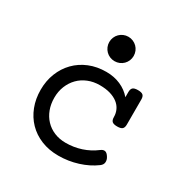

<svg xmlns="http://www.w3.org/2000/svg" viewBox="-156 -797 912 939"><g transform="rotate(30 300.0 -327.5)"><path d="M439 -288.6Q439 -310.5 430.2 -329.1Q421.4 -347.7 404.1 -361.1Q386.7 -374.5 361.3 -382.1Q335.9 -389.6 302.2 -389.6Q266.6 -389.6 236.6 -377.4Q206.5 -365.2 185.1 -343.3Q163.6 -321.3 151.4 -291.3Q139.2 -261.2 139.2 -225.6Q139.2 -189.9 150.4 -159.9Q161.6 -129.9 182.4 -107.9Q203.1 -85.9 232.4 -73.7Q261.7 -61.5 297.4 -61.5Q342.3 -61.5 384.3 -75.2Q426.3 -88.9 461.4 -115.7Q474.1 -125.5 485.4 -123Q496.6 -120.6 506.8 -103.5Q515.1 -90.3 513.9 -76.2Q512.7 -62 498.5 -51.8Q459 -22.5 406.2 -5.9Q353.5 10.7 297.4 10.7Q243.7 10.7 200.2 -7.1Q156.7 -24.9 126 -56.6Q95.2 -88.4 78.6 -131.6Q62 -174.8 62 -225.6Q62 -276.4 79.1 -319.6Q96.2 -362.8 127.2 -394.5Q158.2 -426.3 201.4 -444.1Q244.6 -461.9 297.4 -461.9Q341.8 -461.9 377.9 -446Q414.1 -430.2 439 -400.9V-430.2Q439 -447.3 447 -454.6Q455.1 -461.9 475.6 -461.9Q496.1 -461.9 504.2 -454.6Q512.2 -447.3 512.2 -430.2V-288.6Q512.2 -271.5 504.2 -264.2Q496.1 -256.8 475.6 -256.8Q455.1 -256.8 447 -264.2Q439 -271.5 439 -288.6ZM235.8 -595.7Q235.8 -609.9 241.2 -622.6Q246.6 -635.3 255.9 -644.5Q265.1 -653.8 277.8 -659.2Q290.5 -664.6 304.7 -664.6Q318.8 -664.6 331.5 -659.2Q344.2 -653.8 353.5 -644.5Q362.8 -635.3 368.2 -622.6Q373.5 -609.9 373.5 -595.7Q373.5 -581.5 368.2 -568.8Q362.8 -556.2 353.5 -546.9Q344.2 -537.6 331.5 -532.2Q318.8 -526.9 304.7 -526.9Q290.5 -526.9 277.8 -532.2Q265.1 -537.6 255.9 -546.9Q246.6 -556.2 241.2 -568.8Q235.8 -581.5 235.8 -595.7Z"/></g></svg>

Font: Courier Prime
Style: Regular
Weight: 400
Designer: Alan Dague-Greene
Foundry: Quote-Unquote Apps
Version: Version 1.203